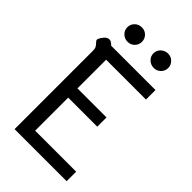

<svg xmlns="http://www.w3.org/2000/svg" viewBox="-267 -974 1056 1056"><g transform="rotate(45 261.5 -445.5)"><path d="M44 0ZM73 -609Q73 -626 68 -635Q63 -644 55 -652Q49 -658 46.5 -662.5Q44 -667 46 -674Q52 -689 65 -703.5Q78 -718 93 -718Q108 -718 124 -700H469V-626H159V-403H385V-331H159V-74H478V0H73ZM115 -835Q115 -858 131.5 -874.5Q148 -891 173 -891Q197 -891 213 -874.5Q229 -858 229 -835Q229 -812 213 -795.5Q197 -779 173 -779Q148 -779 131.5 -795.5Q115 -812 115 -835ZM318 -835Q318 -858 335 -874.5Q352 -891 377 -891Q400 -891 416.5 -874.5Q433 -858 433 -835Q433 -812 416.5 -795.5Q400 -779 377 -779Q352 -779 335 -795.5Q318 -812 318 -835Z"/></g></svg>

Font: Niramit
Style: Regular
Weight: 400
Version: Version 1.000; ttfautohint (v1.6)